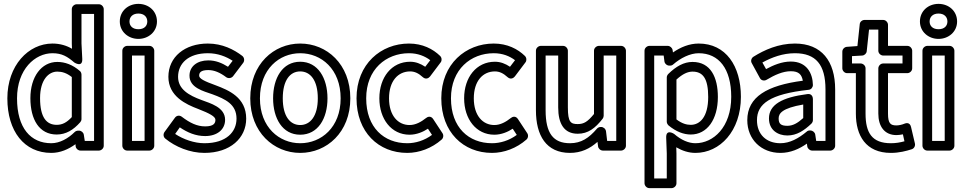

<svg xmlns="http://www.w3.org/2000/svg" viewBox="-20 -753 5000 992"><path d="M68 -245C68 -395 161 -478 251 -478C300 -478 328 -461 364 -430C364 -430 408 -401 405 -450L401 -529V-681H466V-25H418L413 -57C411 -69 400 -78 388 -78H384C377 -78 370 -75 366 -71C333 -38 289 -13 245 -13C139 -13 68 -91 68 -245ZM18 -245C18 -75 105 37 245 37C292 37 334 18 370 -8L371 4C373 16 384 25 396 25H491C502 25 516 15 516 0V-706C516 -717 506 -731 491 -731H376C365 -731 351 -721 351 -706V-528V-527L352 -501C325 -517 291 -528 251 -528C127 -528 18 -415 18 -245ZM137 -246C137 -135 183 -58 273 -58C320 -58 359 -81 395 -122C399 -127 401 -132 401 -138V-367C401 -374 398 -382 393 -386C355 -419 315 -433 276 -433C194 -433 137 -356 137 -246ZM187 -246C187 -342 232 -383 276 -383C301 -383 324 -376 351 -355V-148C324 -119 301 -108 273 -108C221 -108 187 -145 187 -246Z M695 -602C665 -602 649 -619 649 -642C649 -666 666 -683 695 -683C724 -683 741 -666 741 -642C741 -619 725 -602 695 -602ZM695 -552C747 -552 791 -589 791 -642C791 -696 748 -733 695 -733C642 -733 599 -696 599 -642C599 -589 643 -552 695 -552ZM662 -25V-466H727V-25ZM612 0C612 11 622 25 637 25H752C763 25 777 15 777 0V-491C777 -502 767 -516 752 -516H637C626 -516 612 -506 612 -491Z M885 -61 909 -95C949 -68 991 -50 1040 -50C1101 -50 1143 -83 1143 -134C1143 -199 1067 -219 1022 -236C956 -260 900 -292 900 -356C900 -425 953 -478 1054 -478C1105 -478 1148 -461 1182 -439L1158 -408C1126 -428 1094 -441 1056 -441C999 -441 959 -410 959 -362C959 -299 1032 -282 1077 -266C1145 -241 1202 -214 1202 -140C1202 -72 1150 -13 1036 -13C984 -13 927 -33 885 -61ZM830 -71C823 -61 823 -46 834 -37C886 6 962 37 1036 37C1170 37 1252 -40 1252 -140C1252 -250 1161 -287 1095 -312C1034 -334 1009 -347 1009 -362C1009 -376 1015 -391 1056 -391C1087 -391 1117 -378 1149 -354C1159 -347 1175 -348 1184 -359L1237 -429C1244 -439 1243 -455 1232 -464C1189 -497 1129 -528 1054 -528C935 -528 850 -459 850 -356C850 -256 940 -214 1004 -190C1063 -167 1093 -151 1093 -134C1093 -117 1085 -100 1040 -100C998 -100 961 -118 919 -150C907 -159 892 -156 884 -145Z M1323 -245C1323 -396 1423 -478 1531 -478C1640 -478 1740 -396 1740 -245C1740 -95 1640 -13 1531 -13C1423 -13 1323 -95 1323 -245ZM1273 -245C1273 -69 1395 37 1531 37C1668 37 1790 -69 1790 -245C1790 -422 1668 -528 1531 -528C1395 -528 1273 -422 1273 -245ZM1391 -245C1391 -142 1439 -57 1531 -57C1623 -57 1672 -141 1672 -245C1672 -349 1623 -434 1531 -434C1439 -434 1391 -349 1391 -245ZM1441 -245C1441 -339 1479 -384 1531 -384C1583 -384 1622 -339 1622 -245C1622 -153 1583 -107 1531 -107C1479 -107 1441 -152 1441 -245Z M1872 -245C1872 -395 1975 -478 2093 -478C2139 -478 2175 -463 2203 -442L2177 -408C2153 -424 2128 -434 2099 -434C2003 -434 1940 -353 1940 -245C1940 -138 2002 -57 2096 -57C2133 -57 2167 -72 2191 -88L2212 -56C2173 -27 2127 -13 2084 -13C1964 -13 1872 -94 1872 -245ZM1822 -245C1822 -70 1936 37 2084 37C2146 37 2211 13 2262 -32C2271 -40 2273 -55 2266 -65L2218 -138C2206 -156 2189 -150 2181 -143C2156 -123 2127 -107 2096 -107C2036 -107 1990 -156 1990 -245C1990 -335 2037 -384 2099 -384C2122 -384 2142 -375 2165 -354C2180 -341 2195 -349 2202 -358L2257 -431C2264 -440 2263 -455 2254 -464C2217 -500 2163 -528 2093 -528C1949 -528 1822 -423 1822 -245Z M2310 -245C2310 -395 2413 -478 2531 -478C2577 -478 2613 -463 2641 -442L2615 -408C2591 -424 2566 -434 2537 -434C2441 -434 2378 -353 2378 -245C2378 -138 2440 -57 2534 -57C2571 -57 2605 -72 2629 -88L2650 -56C2611 -27 2565 -13 2522 -13C2402 -13 2310 -94 2310 -245ZM2260 -245C2260 -70 2374 37 2522 37C2584 37 2649 13 2700 -32C2709 -40 2711 -55 2704 -65L2656 -138C2644 -156 2627 -150 2619 -143C2594 -123 2565 -107 2534 -107C2474 -107 2428 -156 2428 -245C2428 -335 2475 -384 2537 -384C2560 -384 2580 -375 2603 -354C2618 -341 2633 -349 2640 -358L2695 -431C2702 -440 2701 -455 2692 -464C2655 -500 2601 -528 2531 -528C2387 -528 2260 -423 2260 -245Z M2799 -183V-466H2864V-198C2864 -113 2895 -62 2965 -62C3018 -62 3055 -90 3094 -140C3097 -144 3099 -150 3099 -155V-466H3164V-25H3117L3111 -75C3109 -88 3097 -97 3086 -97H3083C3076 -97 3068 -93 3064 -88C3023 -40 2983 -13 2925 -13C2838 -13 2799 -65 2799 -183ZM2749 -183C2749 -53 2802 37 2925 37C2982 37 3028 15 3067 -20L3070 3C3071 14 3082 25 3095 25H3189C3200 25 3214 15 3214 0V-491C3214 -502 3204 -516 3189 -516H3074C3063 -516 3049 -506 3049 -491V-164C3016 -124 2997 -112 2965 -112C2929 -112 2914 -121 2914 -198V-491C2914 -502 2904 -516 2889 -516H2774C2763 -516 2749 -506 2749 -491Z M3422 -41 3425 40V169H3360V-466H3409L3413 -435C3415 -423 3426 -414 3438 -414H3442C3448 -414 3454 -416 3458 -420C3496 -453 3545 -478 3590 -478C3694 -478 3758 -398 3758 -253C3758 -95 3665 -13 3573 -13C3538 -13 3500 -29 3463 -61C3463 -61 3420 -90 3422 -41ZM3474 8C3505 26 3538 37 3573 37C3699 37 3808 -75 3808 -253C3808 -412 3730 -528 3590 -528C3541 -528 3496 -509 3457 -482L3455 -495C3453 -506 3442 -516 3430 -516H3335C3324 -516 3310 -506 3310 -491V194C3310 205 3320 219 3335 219H3450C3461 219 3475 209 3475 194V40ZM3434 -105C3474 -72 3513 -58 3549 -58C3633 -58 3689 -135 3689 -252C3689 -353 3652 -433 3558 -433C3513 -433 3473 -410 3433 -371C3428 -366 3425 -359 3425 -353V-124C3425 -117 3429 -110 3434 -105ZM3475 -136V-342C3507 -371 3533 -383 3558 -383C3612 -383 3639 -347 3639 -252C3639 -147 3595 -108 3549 -108C3528 -108 3504 -114 3475 -136Z M3891 -132C3891 -216 3957 -267 4158 -289C4171 -290 4180 -302 4180 -314C4179 -373 4149 -435 4066 -435C4019 -435 3975 -416 3938 -396L3919 -430C3968 -457 4025 -478 4087 -478C4195 -478 4245 -419 4245 -291V-25H4197L4192 -58C4190 -70 4178 -79 4167 -79H4164C4158 -79 4152 -77 4148 -73C4106 -38 4061 -13 4012 -13C3939 -13 3891 -59 3891 -132ZM3841 -132C3841 -33 3913 37 4012 37C4064 37 4109 17 4149 -11L4151 4C4153 15 4164 25 4176 25H4270C4281 25 4295 15 4295 0V-291C4295 -437 4225 -528 4087 -528C4002 -528 3929 -495 3873 -460C3863 -454 3857 -439 3864 -427L3906 -350C3913 -336 3930 -334 3941 -341C3983 -366 4025 -385 4066 -385C4108 -385 4122 -367 4128 -336C3944 -312 3841 -253 3841 -132ZM3953 -141C3953 -81 3999 -53 4048 -53C4097 -53 4135 -79 4172 -114C4177 -119 4180 -126 4180 -132V-242C4180 -252 4174 -270 4152 -267C4020 -250 3953 -212 3953 -141ZM4003 -141C4003 -166 4019 -194 4130 -213V-143C4100 -116 4076 -103 4048 -103C4015 -103 4003 -113 4003 -141Z M4452 -166V-400C4452 -415 4438 -425 4427 -425H4382V-463L4435 -466C4447 -467 4457 -477 4458 -488L4470 -600H4518V-491C4518 -476 4532 -466 4543 -466H4643V-425H4543C4528 -425 4518 -411 4518 -400V-166C4518 -101 4549 -55 4612 -55C4623 -55 4635 -57 4645 -59L4653 -23C4631 -17 4609 -13 4583 -13C4485 -13 4452 -67 4452 -166ZM4402 -166C4402 -53 4453 37 4583 37C4626 37 4663 27 4691 18C4703 14 4710 1 4707 -12L4687 -97C4681 -123 4660 -117 4653 -114C4642 -109 4624 -105 4612 -105C4581 -105 4568 -115 4568 -166V-375H4668C4679 -375 4693 -385 4693 -400V-491C4693 -502 4683 -516 4668 -516H4568V-625C4568 -636 4558 -650 4543 -650H4447C4435 -650 4423 -641 4422 -628L4410 -515L4355 -511C4344 -510 4332 -500 4332 -486V-400C4332 -389 4342 -375 4357 -375H4402Z M4829 -602C4799 -602 4783 -619 4783 -642C4783 -666 4800 -683 4829 -683C4858 -683 4875 -666 4875 -642C4875 -619 4859 -602 4829 -602ZM4829 -552C4881 -552 4925 -589 4925 -642C4925 -696 4882 -733 4829 -733C4776 -733 4733 -696 4733 -642C4733 -589 4777 -552 4829 -552ZM4796 -25V-466H4861V-25ZM4746 0C4746 11 4756 25 4771 25H4886C4897 25 4911 15 4911 0V-491C4911 -502 4901 -516 4886 -516H4771C4760 -516 4746 -506 4746 -491Z"/></svg>

Font: Falling Sky
Style: Ou
Weight: 400
Designer: Paul D. Hunt
Foundry: Adobe Systems Incorporated
Version: Version 1.02